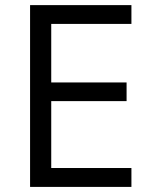

<svg xmlns="http://www.w3.org/2000/svg" viewBox="-20 -734 596 754"><path d="M496.1 0H98.1V-713.9H496.1V-640.1H181.2V-410.2H477.1V-336.9H181.2V-74.2H496.1Z"/></svg>

Font: f01947593
Style: Regular
Weight: 400
Foundry: Ascender Corporation
Version: Version 1.10